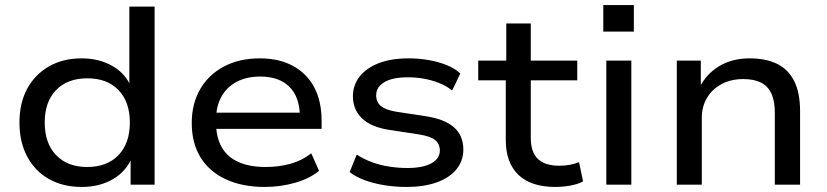

<svg xmlns="http://www.w3.org/2000/svg" viewBox="-20 -731 3274 760"><path d="M304 9Q229 9 173.5 -22.5Q118 -54 87.5 -111.5Q57 -169 57 -246Q57 -323 87.5 -379.5Q118 -436 173.5 -468Q229 -500 303 -500Q373 -500 425.5 -469.5Q478 -439 499 -386H492V-705H592V0H497V-109H503Q481 -54 428 -22.5Q375 9 304 9ZM325 -70Q404 -70 449 -117Q494 -164 494 -246Q494 -328 449 -374.5Q404 -421 326 -421Q247 -421 202 -374.5Q157 -328 157 -246Q157 -164 202 -117Q247 -70 325 -70Z M1028 9Q939 9 873.5 -21.5Q808 -52 773.5 -108.5Q739 -165 739 -244Q739 -320 772 -377.5Q805 -435 866 -467.5Q927 -500 1008 -500Q1085 -500 1140 -470Q1195 -440 1224 -385Q1253 -330 1253 -253V-221H814V-285H1187L1167 -268Q1167 -346 1126 -387Q1085 -428 1010 -428Q956 -428 916.5 -407Q877 -386 856 -347.5Q835 -309 835 -256V-247Q835 -189 857 -149.5Q879 -110 923 -90Q967 -70 1032 -70Q1083 -70 1129 -82.5Q1175 -95 1212 -124L1243 -55Q1206 -24 1148 -7.5Q1090 9 1028 9Z M1590 9Q1543 9 1500.5 2Q1458 -5 1423 -18Q1388 -31 1364 -50L1392 -119Q1420 -101 1452.5 -89Q1485 -77 1521 -71.5Q1557 -66 1592 -66Q1654 -66 1687.5 -84.5Q1721 -103 1721 -135Q1721 -162 1702 -177Q1683 -192 1638 -199L1520 -217Q1449 -228 1413 -262.5Q1377 -297 1377 -350Q1377 -394 1403.5 -428Q1430 -462 1479.5 -481Q1529 -500 1598 -500Q1640 -500 1678.5 -493Q1717 -486 1749 -473Q1781 -460 1802 -440L1770 -373Q1747 -391 1718 -402.5Q1689 -414 1658 -419.5Q1627 -425 1595 -425Q1533 -425 1501 -405.5Q1469 -386 1469 -354Q1469 -327 1487.5 -311.5Q1506 -296 1547 -289L1665 -271Q1739 -260 1776.5 -227.5Q1814 -195 1814 -139Q1814 -94 1786.5 -60.5Q1759 -27 1708.5 -9Q1658 9 1590 9Z M2178 9Q2082 9 2032 -39Q1982 -87 1982 -177V-413H1873V-491H1984V-638H2081V-491H2265V-413H2081V-185Q2081 -129 2109 -102Q2137 -75 2194 -75Q2215 -75 2234.5 -78.5Q2254 -82 2272 -89L2288 -13Q2268 -2 2238.5 3.5Q2209 9 2178 9Z M2368 -606V-711H2489V-606ZM2380 0V-491H2479V0Z M2659 0V-491H2754V-383H2748Q2775 -438 2826.5 -469Q2878 -500 2947 -500Q3011 -500 3055.5 -478.5Q3100 -457 3123.5 -410.5Q3147 -364 3147 -290V0H3047V-285Q3047 -331 3033.5 -360.5Q3020 -390 2992.5 -404Q2965 -418 2922 -418Q2873 -418 2836 -398Q2799 -378 2778.5 -343.5Q2758 -309 2758 -265V0Z"/></svg>

Font: Nunito Sans 10pt SemiExpanded Medium
Style: Regular
Weight: 500
Width: 6
Designer: Vernon Adams
Foundry: Vernon Adams
Version: Version 3.101;gftools[0.9.27]